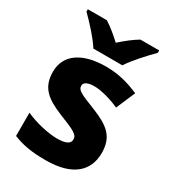

<svg xmlns="http://www.w3.org/2000/svg" viewBox="-187 -869 883 981"><g transform="rotate(30 254.5 -378.0)"><path d="M164 -606H335C364 -652 425 -717 460 -752V-766H349C314 -745 283 -720 248 -689C214 -720 186 -744 151 -766H39V-752C76 -716 135 -652 164 -606ZM468 -165C468 -260 419 -299 322 -338C228 -375 205 -385 205 -411C205 -431 227 -442 266 -442C303 -442 362 -427 415 -403L463 -515C397 -544 338 -559 266 -559C133 -559 44 -505 44 -401C44 -310 92 -270 187 -231C283 -193 308 -181 308 -153C308 -128 285 -115 232 -115C186 -115 109 -130 45 -159V-22C104 2 160 10 238 10C398 10 468 -61 468 -165Z"/></g></svg>

Font: Noto Sans Thai Looped ExtraBold
Style: Regular
Weight: 800
Designer: Cadson Demak Team
Foundry: Cadson Demak Co., Ltd.
Version: Version 1.001